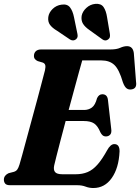

<svg xmlns="http://www.w3.org/2000/svg" viewBox="-20 -955 722 990"><path d="M377.5 0H32.5Q13.5 0 6.8 -8.2Q0 -16.5 0 -28.5Q0 -40.5 7 -49Q14 -57.5 24.5 -62L51.5 -69Q63 -72.5 69 -80.8Q75 -89 80.5 -106.5Q85 -121 94.8 -157Q104.5 -193 117.8 -241.8Q131 -290.5 145.5 -343.8Q160 -397 173.5 -447Q187 -497 197 -535.8Q207 -574.5 212 -593Q216 -611.5 213 -620.2Q210 -629 200 -632.5L174.5 -640Q166.5 -643.5 160.8 -649.8Q155 -656 155 -666.5Q155 -681.5 164.5 -690.8Q174 -700 192.5 -700H550.5Q581 -700 599.8 -708.5Q618.5 -717 635 -717Q665 -717 670 -682L681.5 -533Q687 -498 658 -494Q643.5 -491.5 632.8 -499.5Q622 -507.5 613.5 -531Q594.5 -596.5 569.8 -620Q545 -643.5 502.5 -643.5H404Q398.5 -625 387.8 -585.8Q377 -546.5 363 -494.8Q349 -443 334 -388H413.5Q436.5 -388 453.8 -400.5Q471 -413 480.5 -449Q490 -469 507.5 -469Q533 -469 536.5 -440.5L553.5 -290.5Q556.5 -270.5 548.5 -261.2Q540.5 -252 527 -251.5Q516 -251.5 509.2 -257.2Q502.5 -263 497.5 -273Q484 -306 465.2 -318.5Q446.5 -331 411.5 -331H318.5Q304.5 -278.5 292.2 -231.5Q280 -184.5 271.2 -150.2Q262.5 -116 259.5 -102.5Q254.5 -79.5 263.8 -68Q273 -56.5 302 -56.5H370.5Q405 -56.5 431.8 -67.8Q458.5 -79 482.2 -105.8Q506 -132.5 532 -179.5Q549.5 -212 569.5 -212Q597 -212 596.5 -174Q592.5 -88.5 556.2 -37Q520 14.5 461 14.5Q440 14.5 421.2 7.2Q402.5 0 377.5 0ZM532 -866.5 546.5 -780.5Q548 -772 546.5 -764.5Q545 -757 537.5 -751.5Q523 -741 508 -752L442 -799.5Q418.5 -815.5 408 -832.5Q397.5 -849.5 401 -873.5Q405.5 -896 425.2 -914.2Q445 -932.5 471.5 -935Q501 -937.5 514 -918.5Q527 -899.5 532 -866.5ZM361.5 -866.5 379 -781.5Q381 -773 380 -765.8Q379 -758.5 372 -752.5Q358 -741.5 341.5 -751L274 -796.5Q249.5 -811 237.8 -827Q226 -843 229 -867Q232 -890 251.2 -908.8Q270.5 -927.5 297 -931Q326.5 -935.5 340.8 -917.2Q355 -899 361.5 -866.5Z"/></svg>

Font: Fraunces 72pt S050
Style: Bold Italic
Weight: 700
Italic angle: -16°
Version: Version 1.000; ttfautohint (v1.8.3)